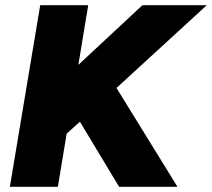

<svg xmlns="http://www.w3.org/2000/svg" viewBox="-20 -720 817 740"><path d="M135 -700H320L282 -470L529 -700H777L429 -381L664 0H439L288 -251L237 -205L203 0H18Z"/></svg>

Font: Oak Sans Black
Style: Italic
Weight: 900
Italic angle: -9.5°
Foundry: Erik Kennedy, Walven
Version: Version 1.000